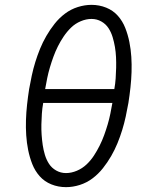

<svg xmlns="http://www.w3.org/2000/svg" viewBox="-20 -763 640 791"><path d="M252 8Q220 8 191.5 -3.5Q163 -15 143.5 -37Q124 -59 113 -87Q102 -115 96 -145Q90 -175 88 -206Q86 -237 87 -268.5Q88 -300 91.5 -332Q95 -364 100 -396Q105 -424 111 -452Q117 -480 125.5 -507.5Q134 -535 145 -562Q156 -589 171 -615Q186 -641 205 -665Q224 -689 248 -707Q272 -725 300.5 -734Q329 -743 357 -743Q389 -743 417.5 -731.5Q446 -720 465.5 -698Q485 -676 496 -648Q507 -620 513 -590Q519 -560 521 -529Q523 -498 522 -466.5Q521 -435 517.5 -403Q514 -371 509 -339Q504 -311 498 -283Q492 -255 483.5 -227.5Q475 -200 464 -173Q453 -146 438 -120Q423 -94 404 -70Q385 -46 361 -28Q337 -10 308.5 -1Q280 8 252 8ZM451 -396Q455 -418 456.5 -440Q458 -462 458.5 -484Q459 -506 458 -527.5Q457 -549 453.5 -569.5Q450 -590 444 -610Q438 -630 427 -647Q416 -664 397.5 -674.5Q379 -685 357 -685Q335 -685 312.5 -675.5Q290 -666 273 -649.5Q256 -633 242.5 -613Q229 -593 218.5 -572Q208 -551 200 -529Q192 -507 185.5 -485Q179 -463 174.5 -441Q170 -419 166 -396ZM252 -50Q274 -50 296.5 -59.5Q319 -69 336.5 -85.5Q354 -102 367 -122Q380 -142 390.5 -163Q401 -184 409 -206Q417 -228 423.5 -250Q430 -272 434.5 -294Q439 -316 443 -339H158Q154 -317 152.5 -295Q151 -273 150.5 -251Q150 -229 151.5 -207.5Q153 -186 156 -165.5Q159 -145 165 -125Q171 -105 182 -88Q193 -71 211.5 -60.5Q230 -50 252 -50Z"/></svg>

Font: Iosevka Aile Light Oblique
Style: Regular
Weight: 300
Italic angle: -9°
Designer: Belleve Invis
Foundry: Belleve Invis
Version: Version 31.1.0; ttfautohint (v1.8.4)